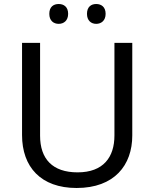

<svg xmlns="http://www.w3.org/2000/svg" viewBox="-20 -928 771 958"><path d="M226 -859C226 -825 247 -809 273 -809C298 -809 320 -825 320 -859C320 -894 298 -908 273 -908C247 -908 226 -894 226 -859ZM414 -859C414 -825 435 -809 460 -809C485 -809 507 -825 507 -859C507 -894 485 -908 460 -908C435 -908 414 -894 414 -859ZM640 -252V-714H551V-252C551 -144 496 -68 367 -68C242 -68 180 -135 180 -251V-714H90V-254C90 -95 184 10 362 10C551 10 640 -104 640 -252Z"/></svg>

Font: Noto Sans Cuneiform
Style: Regular
Weight: 400
Designer: Monotype Design Team
Foundry: Monotype Imaging Inc.
Version: Version 2.001